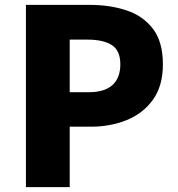

<svg xmlns="http://www.w3.org/2000/svg" viewBox="-20 -765 727 785"><path d="M86 0V-745H348Q430 -745 497.5 -722.5Q565 -700 605.5 -647Q646 -594 646 -502Q646 -414 605.5 -357.5Q565 -301 498 -274Q431 -247 352 -247H265V0ZM265 -388H343Q408 -388 440 -417.5Q472 -447 472 -502Q472 -558 437.5 -580.5Q403 -603 338 -603H265Z"/></svg>

Font: Source Han Sans CN Heavy
Style: Regular
Weight: 900
Designer: Ryoko NISHIZUKA 西塚涼子 (kana, bopomofo & ideographs); Paul D. Hunt (Latin, Greek & Cyrillic); Sandoll Communications 산돌커뮤니
Foundry: Adobe
Version: Version 2.000;hotconv 1.0.107;makeotfexe 2.5.65593